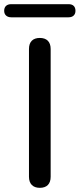

<svg xmlns="http://www.w3.org/2000/svg" viewBox="-57 -894 382 921"><path d="M272 -811C293 -811 305 -823 305 -842C305 -863 293 -874 272 -874H-3C-24 -874 -37 -863 -37 -842C-37 -823 -24 -811 -3 -811ZM134 7C168 7 186 -12 186 -46V-659C186 -694 167 -712 134 -712C101 -712 82 -694 82 -659V-46C82 -12 101 7 134 7Z"/></svg>

Font: Nunito SemiBold
Style: Regular
Weight: 600
Designer: Vernon Adams
Foundry: Vernon Adams
Version: Version 3.602